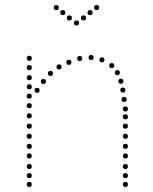

<svg xmlns="http://www.w3.org/2000/svg" viewBox="-20 -741 608 761"><path d="M283 -660Q293 -660 293 -650Q293 -640 283 -640Q273 -640 273 -650Q273 -660 283 -660ZM311 -680Q321 -680 321 -670Q321 -660 311 -660Q301 -660 301 -670Q301 -680 311 -680ZM337 -701Q347 -701 347 -691Q347 -681 337 -681Q327 -681 327 -691Q327 -701 337 -701ZM363 -721Q373 -721 373 -711Q373 -701 363 -701Q353 -701 353 -711Q353 -721 363 -721ZM255 -680Q265 -680 265 -670Q265 -660 255 -660Q245 -660 245 -670Q245 -680 255 -680ZM229 -701Q239 -701 239 -691Q239 -681 229 -681Q219 -681 219 -691Q219 -701 229 -701ZM203 -721Q213 -721 213 -711Q213 -701 203 -701Q193 -701 193 -711Q193 -721 203 -721ZM96 -231Q86 -231 86 -241Q86 -251 96 -251Q106 -251 106 -241Q106 -231 96 -231ZM96 -191Q86 -191 86 -201Q86 -211 96 -211Q106 -211 106 -201Q106 -191 96 -191ZM96 -151Q86 -151 86 -161Q86 -171 96 -171Q106 -171 106 -161Q106 -151 96 -151ZM96 -113Q86 -113 86 -123Q86 -133 96 -133Q106 -133 106 -123Q106 -113 96 -113ZM96 -71Q86 -71 86 -81Q86 -91 96 -91Q106 -91 106 -81Q106 -71 96 -71ZM96 -35Q86 -35 86 -45Q86 -55 96 -55Q106 -55 106 -45Q106 -35 96 -35ZM96 0Q86 0 86 -10Q86 -20 96 -20Q106 -20 106 -10Q106 0 96 0ZM96 -500Q86 -500 86 -510Q86 -520 96 -520Q106 -520 106 -510Q106 -500 96 -500ZM96 -387Q86 -387 86 -397Q86 -407 96 -407Q106 -407 106 -397Q106 -387 96 -387ZM96 -350Q86 -350 86 -360Q86 -370 96 -370Q106 -370 106 -360Q106 -350 96 -350ZM96 -312Q86 -312 86 -322Q86 -332 96 -332Q106 -332 106 -322Q106 -312 96 -312ZM96 -272Q86 -272 86 -282Q86 -292 96 -292Q106 -292 106 -282Q106 -272 96 -272ZM96 -423Q86 -423 86 -433Q86 -443 96 -443Q106 -443 106 -433Q106 -423 96 -423ZM96 -463Q86 -463 86 -473Q86 -483 96 -483Q106 -483 106 -473Q106 -463 96 -463ZM477 -231Q467 -231 467 -241Q467 -251 477 -251Q487 -251 487 -241Q487 -231 477 -231ZM477 -191Q467 -191 467 -201Q467 -211 477 -211Q487 -211 487 -201Q487 -191 477 -191ZM477 -151Q467 -151 467 -161Q467 -171 477 -171Q487 -171 487 -161Q487 -151 477 -151ZM477 -113Q467 -113 467 -123Q467 -133 477 -133Q487 -133 487 -123Q487 -113 477 -113ZM477 -71Q467 -71 467 -81Q467 -91 477 -91Q487 -91 487 -81Q487 -71 477 -71ZM477 -35Q467 -35 467 -45Q467 -55 477 -55Q487 -55 487 -45Q487 -35 477 -35ZM477 0Q467 0 467 -10Q467 -20 477 -20Q487 -20 487 -10Q487 0 477 0ZM296 -499Q286 -499 286 -509Q286 -519 296 -519Q306 -519 306 -509Q306 -499 296 -499ZM341 -503Q331 -503 331 -513Q331 -523 341 -523Q351 -523 351 -513Q351 -503 341 -503ZM384 -494Q374 -494 374 -504Q374 -514 384 -514Q394 -514 394 -504Q394 -494 384 -494ZM423 -471Q413 -471 413 -481Q413 -491 423 -491Q433 -491 433 -481Q433 -471 423 -471ZM445 -443Q435 -443 435 -453Q435 -463 445 -463Q455 -463 455 -453Q455 -443 445 -443ZM467 -374Q457 -374 457 -384Q457 -394 467 -394Q477 -394 477 -384Q477 -374 467 -374ZM472 -337Q462 -337 462 -347Q462 -357 472 -357Q482 -357 482 -347Q482 -337 472 -337ZM459 -409Q449 -409 449 -419Q449 -429 459 -429Q469 -429 469 -419Q469 -409 459 -409ZM477 -299Q467 -299 467 -309Q467 -319 477 -319Q487 -319 487 -309Q487 -299 477 -299ZM253 -484Q243 -484 243 -494Q243 -504 253 -504Q263 -504 263 -494Q263 -484 253 -484ZM477 -268Q467 -268 467 -278Q467 -288 477 -288Q487 -288 487 -278Q487 -268 477 -268ZM214 -466Q204 -466 204 -476Q204 -486 214 -486Q224 -486 224 -476Q224 -466 214 -466ZM180 -440Q170 -440 170 -450Q170 -460 180 -460Q190 -460 190 -450Q190 -440 180 -440ZM152 -408Q142 -408 142 -418Q142 -428 152 -428Q162 -428 162 -418Q162 -408 152 -408ZM127 -373Q117 -373 117 -383Q117 -393 127 -393Q137 -393 137 -383Q137 -373 127 -373Z"/></svg>

Font: Raleway Dots 
Style: Regular
Weight: 400
Version: Version 1.000